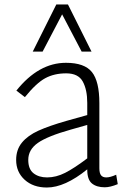

<svg xmlns="http://www.w3.org/2000/svg" viewBox="-20 -820 570 856"><path d="M52 0ZM505 1Q471 15 447 15Q411 15 390 -2Q369 -19 369 -63V-65Q269 16 189 16Q128 16 90 -18.5Q52 -53 52 -107Q52 -153 78 -184.5Q104 -216 151.5 -237.5Q199 -259 276 -281L369 -307V-361Q369 -420 349 -456.5Q329 -493 275 -493Q222 -493 182 -471.5Q142 -450 91 -387L53 -416Q152 -540 274 -540Q357 -540 390 -498.5Q423 -457 423 -360V-70Q423 -48 430.5 -38.5Q438 -29 454 -29Q471 -29 498 -41ZM369 -114V-263L295 -242Q192 -213 149 -183Q106 -153 106 -107Q106 -66 129.5 -47.5Q153 -29 190 -29Q230 -29 270.5 -49.5Q311 -70 369 -114ZM344 -590 257 -756 170 -590H126L231 -800H283L388 -590Z"/></svg>

Font: Martel Sans ExtraLight
Style: Regular
Weight: 275
Designer: Dan Reynolds and Mathieu Réguer
Foundry: Dan Reynolds and Mathieu Réguer
Version: Version 1.002; ttfautohint (v1.1) -l 5 -r 5 -G 72 -x 0 -D la